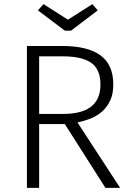

<svg xmlns="http://www.w3.org/2000/svg" viewBox="-20 -907 625 927"><path d="M293 -308H169V0H110V-685H280Q404 -685 465.5 -639.5Q527 -594 527 -499Q527 -455 513 -424Q499 -393 475.5 -371Q452 -349 420.5 -336Q389 -323 354 -316L560 0H489ZM169 -357H287Q326 -357 358.5 -364.5Q391 -372 415 -388.5Q439 -405 452 -432.5Q465 -460 465 -499Q465 -572 420.5 -603.5Q376 -635 283 -635H169ZM308 -812 426 -887 452 -857 323 -759H293L163 -857L190 -887Z"/></svg>

Font: Jldddboxgfspflltxgxzjzlszac
Style: Regular
Weight: 300
Designer: Carrois Corporate & Edenspiekermann
Foundry: Carrois Corporate GbR & Edenspiekermann AG
Version: Version 2.001